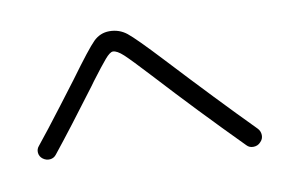

<svg xmlns="http://www.w3.org/2000/svg" viewBox="-64 -733 1127 765"><g transform="rotate(-10 500.0 -350.5)"><path d="M63.5 -226.6Q105.5 -278.3 173.8 -368.2Q242.2 -458 244.1 -460.9Q326.2 -573.2 353.5 -600.1Q380.9 -627 418 -627Q458 -627 488.3 -603Q518.6 -579.1 613.3 -477.5Q792 -285.2 932.6 -142.6Q944.3 -130.9 944.8 -114.3Q945.3 -97.7 932.6 -85.9Q921.9 -74.2 904.8 -73.7Q887.7 -73.2 877 -85Q708 -255.9 555.7 -421.9Q485.4 -498 460 -521.5Q434.6 -544.9 418 -544.9Q406.2 -544.9 385.7 -521Q365.2 -497.1 323.2 -441.4Q315.4 -430.7 310.5 -423.8Q197.3 -272.5 123 -179.7Q113.3 -167 97.7 -165.5Q82 -164.1 68.8 -173.8Q55.7 -183.6 54.2 -199.2Q52.7 -214.8 63.5 -226.6Z"/></g></svg>

Font: Rounded Mgen+ 1mn regular
Style: Regular
Weight: 400
Designer: [Source Han Sans]
Ryoko NISHIZUKA  (kana & ideographs); Paul D. Hunt (Latin, Greek & Cyrillic); Wenlong ZHANG  (bopomofo
Version: Version 1.059.20150602